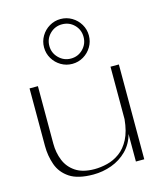

<svg xmlns="http://www.w3.org/2000/svg" viewBox="-119 -885 808 976"><g transform="rotate(-15 285.0 -396.5)"><path d="M251 7Q170 7 126.5 -22Q83 -51 66.5 -98Q50 -145 50 -197V-500H94V-197Q94 -150 110.5 -109Q127 -68 164.5 -43Q202 -18 264 -18Q296 -18 331 -26.5Q366 -35 397 -57.5Q428 -80 449 -120.5Q470 -161 476 -224V-500H520V-1H476V-146Q463 -96 428.5 -61.5Q394 -27 347.5 -10Q301 7 251 7ZM293 -564Q261 -564 234 -580Q207 -596 191 -623Q175 -650 175 -682Q175 -714 191 -741Q207 -768 234 -784Q261 -800 293 -800Q325 -800 352 -784Q379 -768 395 -741Q411 -714 411 -682Q411 -650 395 -623Q379 -596 352 -580Q325 -564 293 -564ZM293 -592Q331 -592 357 -618.5Q383 -645 383 -682Q383 -720 357 -746Q331 -772 293 -772Q256 -772 229.5 -746Q203 -720 203 -682Q203 -645 229.5 -618.5Q256 -592 293 -592Z"/></g></svg>

Font: Panamera Light
Style: Regular
Weight: 300
Designer: Bastien Sozeau
Foundry: NBR — Bastien Sozeau
Version: Version 3.002; ttfautohint (v1.8.4.7-5d5b);gftools[0.9.33]